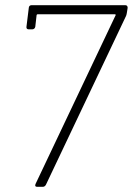

<svg xmlns="http://www.w3.org/2000/svg" viewBox="-20 -720 512 740"><path d="M123 0H145C149 0 154 -2 157 -8L466 -659C467 -663 469 -667 469 -671L472 -690C472 -696 469 -700 463 -700H101C96 -700 91 -696 91 -690L82 -617C81 -611 84 -607 90 -607H105C110 -607 115 -611 116 -617L121 -661C121 -663 123 -665 125 -665H423C426 -665 427 -662 425 -660L117 -11C114 -4 116 0 123 0Z"/></svg>

Font: Barlow ExtraLight
Style: Italic
Weight: 275
Italic angle: -7°
Designer: Jeremy Tribby
Foundry: Tribby Type
Version: Version 1.422;hotconv 1.0.109;makeotfexe 2.5.65596